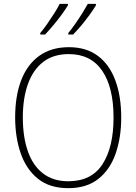

<svg xmlns="http://www.w3.org/2000/svg" viewBox="-20 -971 711 1001"><path d="M612 -358Q612 -254 583 -170.5Q554 -87 493 -38.5Q432 10 336 10Q239 10 178 -39Q117 -88 88 -171.5Q59 -255 59 -359Q59 -472 91 -554Q123 -636 185.5 -680.5Q248 -725 339 -725Q430 -725 490.5 -679.5Q551 -634 581.5 -551.5Q612 -469 612 -358ZM99 -359Q99 -258 125 -183Q151 -108 204 -67Q257 -26 336 -26Q457 -26 514.5 -115Q572 -204 572 -358Q572 -516 512.5 -602.5Q453 -689 339 -689Q258 -689 205 -648Q152 -607 125.5 -532.5Q99 -458 99 -359ZM480 -943Q468 -923 448 -895Q428 -867 404.5 -839Q381 -811 361 -791H336V-799Q353 -819 372.5 -847Q392 -875 409.5 -903Q427 -931 438 -951H480ZM334 -943Q322 -923 302 -895.5Q282 -868 258.5 -840Q235 -812 215 -791H190V-799Q207 -819 226.5 -847Q246 -875 263.5 -902.5Q281 -930 291 -951H334Z"/></svg>

Font: Noto Sans Ethiopic SemiCondensed ExtraLight
Style: Regular
Weight: 200
Width: 4
Designer: Monotype Design Team
Foundry: Monotype Imaging Inc.
Version: Version 2.102; ttfautohint (v1.8.4.7-5d5b)